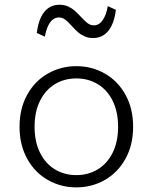

<svg xmlns="http://www.w3.org/2000/svg" viewBox="-20 -798 660 830"><path d="M64.5 -250Q64.5 -328.5 97.5 -388.2Q130.5 -448 186.8 -480Q243 -512 310 -512Q377 -512 433.2 -480Q489.5 -448 522.5 -388.2Q555.5 -328.5 555.5 -250Q555.5 -171.5 522.5 -111.8Q489.5 -52 433.2 -20Q377 12 310 12Q243 12 186.8 -20Q130.5 -52 97.5 -111.8Q64.5 -171.5 64.5 -250ZM490.5 -250Q490.5 -315 467 -362.2Q443.5 -409.5 402.5 -434.2Q361.5 -459 310 -459Q258.5 -459 217.5 -434.2Q176.5 -409.5 153 -362.2Q129.5 -315 129.5 -250Q129.5 -185 153 -137.8Q176.5 -90.5 217.5 -65.8Q258.5 -41 310 -41Q361.5 -41 402.5 -65.8Q443.5 -90.5 467 -137.8Q490.5 -185 490.5 -250ZM290.5 -685.5Q273.5 -704.5 261.5 -713.5Q249.5 -722.5 234.5 -722.5Q219.5 -722.5 207.5 -712.8Q195.5 -703 187 -684.2Q178.5 -665.5 174 -639.5L139 -655.5Q144 -696 157 -723.2Q170 -750.5 190.2 -764Q210.5 -777.5 237 -777.5Q257.5 -777.5 273.8 -770.2Q290 -763 301.8 -752.8Q313.5 -742.5 329.5 -725.5Q347 -706.5 359 -697.5Q371 -688.5 386 -688.5Q408 -688.5 423.5 -710.2Q439 -732 446 -771.5L481 -755.5Q476 -715 462.8 -687.8Q449.5 -660.5 429.2 -647Q409 -633.5 382.5 -633.5Q362 -633.5 345.8 -640.8Q329.5 -648 317.5 -658.5Q305.5 -669 290.5 -685.5Z"/></svg>

Font: Monaspace Xenon Var
Style: Regular
Weight: 400
Designer: Riley Cran and the Lettermatic Team
Version: Version 1.000 (Monaspace Xenon Var)